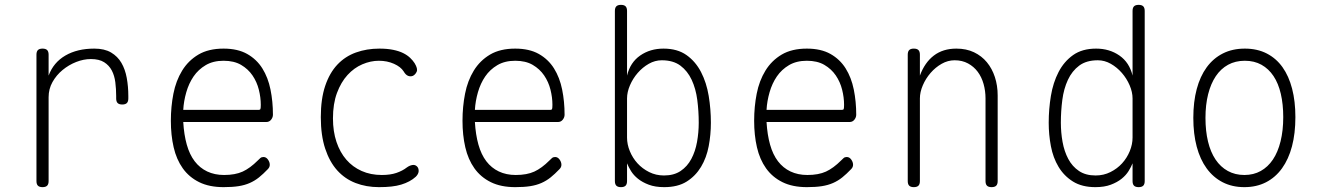

<svg xmlns="http://www.w3.org/2000/svg" viewBox="-20 -760 5440 790"><path d="M155 10Q142 10 136 4Q130 -2 130 -15V-535Q130 -548 136 -554Q142 -560 155 -560Q168 -560 174 -554Q180 -548 180 -535V-449Q200 -503 249 -531.5Q298 -560 368 -560Q410 -560 437 -544Q464 -528 479.5 -501.5Q495 -475 501.5 -439.5Q508 -404 508 -365V-355Q508 -342 502 -336Q496 -330 483 -330Q470 -330 464 -336Q458 -342 458 -355V-365Q458 -394 454.5 -421.5Q451 -449 440 -470Q429 -491 408.5 -504Q388 -517 354 -517Q324 -517 293.5 -505Q263 -493 237.5 -472Q212 -451 196 -422.5Q180 -394 180 -360V-15Q180 -2 174 4Q168 10 155 10Z M1064 -114Q1075 -114 1082.5 -103.5Q1090 -93 1090 -82Q1090 -77 1088 -72.5Q1086 -68 1082 -64Q1063 -44 1045.5 -30Q1028 -16 1007.5 -7Q987 2 961.5 6Q936 10 900 10Q841 10 799.5 -10.5Q758 -31 732 -67.5Q706 -104 694.5 -154Q683 -204 683 -263Q683 -321 693.5 -374.5Q704 -428 729.5 -469.5Q755 -511 796.5 -535.5Q838 -560 900 -560Q958 -560 997 -538Q1036 -516 1059.5 -478.5Q1083 -441 1093 -391.5Q1103 -342 1103 -288Q1103 -277 1095.5 -267.5Q1088 -258 1076 -258H734Q737 -206 748.5 -165Q760 -124 781 -96.5Q802 -69 832.5 -54.5Q863 -40 902 -40Q948 -40 978.5 -54Q1009 -68 1041 -100Q1046 -105 1051 -109.5Q1056 -114 1064 -114ZM734 -308H1045Q1050 -308 1051.5 -311.5Q1053 -315 1053 -329Q1053 -359 1045 -391Q1037 -423 1019 -449.5Q1001 -476 972 -493Q943 -510 900 -510Q857 -510 826.5 -492Q796 -474 776.5 -445.5Q757 -417 746.5 -380.5Q736 -344 734 -308Z M1300 -278Q1300 -353 1318 -406.5Q1336 -460 1368 -494Q1400 -528 1444.5 -544Q1489 -560 1541 -560Q1573 -560 1597.5 -555Q1622 -550 1639 -541.5Q1656 -533 1667.5 -522Q1679 -511 1686 -500Q1700 -477 1694.5 -465Q1689 -453 1679 -448Q1669 -444 1659 -448Q1649 -452 1641 -466Q1629 -485 1601 -497.5Q1573 -510 1539 -510Q1505 -510 1471 -495.5Q1437 -481 1410 -451.5Q1383 -422 1366.5 -377.5Q1350 -333 1350 -273Q1350 -219 1364.5 -176Q1379 -133 1405 -103Q1431 -73 1468 -56.5Q1505 -40 1551 -40Q1586 -40 1611 -48.5Q1636 -57 1654 -71Q1665 -79 1676.5 -81Q1688 -83 1696 -75Q1700 -71 1701.5 -65.5Q1703 -60 1702.5 -54.5Q1702 -49 1699 -43.5Q1696 -38 1691 -33Q1679 -22 1664 -14Q1649 -6 1631 -0.5Q1613 5 1590.5 7.5Q1568 10 1539 10Q1487 10 1443 -7Q1399 -24 1367.5 -59Q1336 -94 1318 -148.5Q1300 -203 1300 -278Z M2264 -114Q2275 -114 2282.5 -103.5Q2290 -93 2290 -82Q2290 -77 2288 -72.5Q2286 -68 2282 -64Q2263 -44 2245.5 -30Q2228 -16 2207.5 -7Q2187 2 2161.5 6Q2136 10 2100 10Q2041 10 1999.5 -10.5Q1958 -31 1932 -67.5Q1906 -104 1894.5 -154Q1883 -204 1883 -263Q1883 -321 1893.5 -374.5Q1904 -428 1929.5 -469.5Q1955 -511 1996.5 -535.5Q2038 -560 2100 -560Q2158 -560 2197 -538Q2236 -516 2259.5 -478.5Q2283 -441 2293 -391.5Q2303 -342 2303 -288Q2303 -277 2295.5 -267.5Q2288 -258 2276 -258H1934Q1937 -206 1948.5 -165Q1960 -124 1981 -96.5Q2002 -69 2032.5 -54.5Q2063 -40 2102 -40Q2148 -40 2178.5 -54Q2209 -68 2241 -100Q2246 -105 2251 -109.5Q2256 -114 2264 -114ZM1934 -308H2245Q2250 -308 2251.5 -311.5Q2253 -315 2253 -329Q2253 -359 2245 -391Q2237 -423 2219 -449.5Q2201 -476 2172 -493Q2143 -510 2100 -510Q2057 -510 2026.5 -492Q1996 -474 1976.5 -445.5Q1957 -417 1946.5 -380.5Q1936 -344 1934 -308Z M2535 10Q2522 10 2516 4Q2510 -2 2510 -15V-715Q2510 -728 2516 -734Q2522 -740 2535 -740Q2548 -740 2554 -734Q2560 -728 2560 -715V-449Q2573 -503 2614 -531.5Q2655 -560 2710 -560Q2767 -560 2804.5 -533.5Q2842 -507 2864.5 -463.5Q2887 -420 2896 -365.5Q2905 -311 2905 -255Q2905 -206 2896 -158.5Q2887 -111 2864.5 -73.5Q2842 -36 2805.5 -13Q2769 10 2713 10Q2676 10 2649.5 0Q2623 -10 2605 -24.5Q2587 -39 2576.5 -56Q2566 -73 2560 -88V-15Q2560 -2 2554 4Q2548 10 2535 10ZM2712 -38Q2753 -38 2780.5 -56.5Q2808 -75 2824.5 -106Q2841 -137 2848 -176Q2855 -215 2855 -255Q2855 -303 2849 -349Q2843 -395 2826 -431.5Q2809 -468 2779.5 -490Q2750 -512 2703 -512Q2675 -512 2649.5 -497.5Q2624 -483 2604 -460Q2584 -437 2572 -409Q2560 -381 2560 -355V-194Q2560 -166 2571.5 -138Q2583 -110 2603 -88Q2623 -66 2651 -52Q2679 -38 2712 -38Z M3464 -114Q3475 -114 3482.5 -103.5Q3490 -93 3490 -82Q3490 -77 3488 -72.5Q3486 -68 3482 -64Q3463 -44 3445.5 -30Q3428 -16 3407.5 -7Q3387 2 3361.5 6Q3336 10 3300 10Q3241 10 3199.5 -10.5Q3158 -31 3132 -67.5Q3106 -104 3094.5 -154Q3083 -204 3083 -263Q3083 -321 3093.5 -374.5Q3104 -428 3129.5 -469.5Q3155 -511 3196.5 -535.5Q3238 -560 3300 -560Q3358 -560 3397 -538Q3436 -516 3459.5 -478.5Q3483 -441 3493 -391.5Q3503 -342 3503 -288Q3503 -277 3495.5 -267.5Q3488 -258 3476 -258H3134Q3137 -206 3148.5 -165Q3160 -124 3181 -96.5Q3202 -69 3232.5 -54.5Q3263 -40 3302 -40Q3348 -40 3378.5 -54Q3409 -68 3441 -100Q3446 -105 3451 -109.5Q3456 -114 3464 -114ZM3134 -308H3445Q3450 -308 3451.5 -311.5Q3453 -315 3453 -329Q3453 -359 3445 -391Q3437 -423 3419 -449.5Q3401 -476 3372 -493Q3343 -510 3300 -510Q3257 -510 3226.5 -492Q3196 -474 3176.5 -445.5Q3157 -417 3146.5 -380.5Q3136 -344 3134 -308Z M3765 -355V-15Q3765 -2 3759 4Q3753 10 3740 10Q3727 10 3721 4Q3715 -2 3715 -15V-535Q3715 -548 3721 -554Q3727 -560 3740 -560Q3753 -560 3759 -554Q3765 -548 3765 -535V-449Q3785 -503 3822.5 -531.5Q3860 -560 3915 -560Q3956 -560 3987.5 -545Q4019 -530 4040.5 -504Q4062 -478 4073.5 -443Q4085 -408 4085 -367V-15Q4085 -2 4079 4Q4073 10 4060 10Q4047 10 4041 4Q4035 -2 4035 -15V-355Q4035 -386 4027 -414.5Q4019 -443 4003 -464.5Q3987 -486 3963 -499Q3939 -512 3908 -512Q3880 -512 3854.5 -497.5Q3829 -483 3809 -460Q3789 -437 3777 -409Q3765 -381 3765 -355Z M4665 10Q4652 10 4646 4Q4640 -2 4640 -15V-88Q4634 -73 4623.5 -56Q4613 -39 4595 -24.5Q4577 -10 4550.5 0Q4524 10 4487 10Q4432 10 4395 -13Q4358 -36 4335.5 -73.5Q4313 -111 4304 -158.5Q4295 -206 4295 -255Q4295 -311 4304 -365.5Q4313 -420 4335.5 -463.5Q4358 -507 4395.5 -533.5Q4433 -560 4490 -560Q4545 -560 4586 -531.5Q4627 -503 4640 -449V-715Q4640 -728 4646 -734Q4652 -740 4665 -740Q4678 -740 4684 -734Q4690 -728 4690 -715V-15Q4690 -2 4684 4Q4678 10 4665 10ZM4488 -38Q4521 -38 4549 -52Q4577 -66 4597 -88Q4617 -110 4628.5 -138Q4640 -166 4640 -194V-355Q4640 -381 4628 -409Q4616 -437 4596 -460Q4576 -483 4550.5 -497.5Q4525 -512 4497 -512Q4450 -512 4420.5 -490Q4391 -468 4374 -431.5Q4357 -395 4351 -349Q4345 -303 4345 -255Q4345 -215 4352 -176Q4359 -137 4375.5 -106Q4392 -75 4419.5 -56.5Q4447 -38 4488 -38Z M5100 10Q5050 10 5011 -10Q4972 -30 4945 -67Q4918 -104 4904 -156.5Q4890 -209 4890 -275Q4890 -341 4904 -393.5Q4918 -446 4945 -483Q4972 -520 5011.5 -540Q5051 -560 5102 -560Q5153 -560 5192 -540Q5231 -520 5257 -483.5Q5283 -447 5296.5 -395Q5310 -343 5310 -278Q5310 -211 5296 -158Q5282 -105 5255 -67.5Q5228 -30 5189 -10Q5150 10 5100 10ZM5100 -40Q5138 -40 5167.5 -56.5Q5197 -73 5217.5 -103.5Q5238 -134 5249 -178.5Q5260 -223 5260 -278Q5260 -331 5250 -374Q5240 -417 5220 -447Q5200 -477 5170.5 -493.5Q5141 -510 5102 -510Q5063 -510 5033 -493.5Q5003 -477 4982.5 -446.5Q4962 -416 4951 -372.5Q4940 -329 4940 -275Q4940 -221 4950.5 -177.5Q4961 -134 4981.5 -103.5Q5002 -73 5032 -56.5Q5062 -40 5100 -40Z"/></svg>

Font: Maple Mono NL Thin
Style: Regular
Weight: 250
Monospace: yes
Designer: subframe7536
Version: Version 7.000